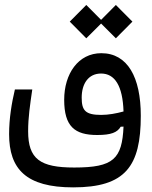

<svg xmlns="http://www.w3.org/2000/svg" viewBox="-20 -562 626 793"><path d="M282.2 211.9C498 211.9 561.5 125 561.5 -84C561.5 -243.2 506.8 -342.3 398.4 -342.3C303.2 -342.3 245.1 -257.3 245.1 -149.9C245.1 -39.6 288.6 -4.4 381.3 -4.4C439.5 -4.4 464.4 -15.1 478.5 -38.6L490.2 -39.1C487.3 27.8 476.6 69.8 447.3 95.2C417.5 121.1 367.7 129.9 286.6 129.9C146 129.9 96.2 95.2 96.2 -20C96.2 -77.1 104 -128.4 113.3 -192.4H41.5C28.3 -136.7 17.6 -73.2 17.6 -7.8C17.6 136.2 87.9 211.9 282.2 211.9ZM490.2 -101.6C460 -93.3 428.2 -87.4 397.5 -87.4C332 -87.4 317.4 -106.4 317.4 -158.7C317.4 -215.8 344.7 -258.3 397.5 -258.3C453.6 -258.3 486.8 -208.5 490.2 -101.6ZM458.5 -403.8 526.9 -472.7 458.5 -541.5 397.5 -480 336.4 -541.5 268.1 -472.7 336.4 -403.8 397.5 -464.8Z"/></svg>

Font: Cascadia Mono PL SemiLight
Style: Regular
Weight: 350
Monospace: yes
Designer: Aaron Bell
Foundry: Saja Typeworks
Version: Version 2404.023